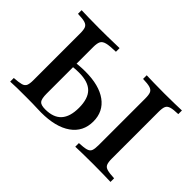

<svg xmlns="http://www.w3.org/2000/svg" viewBox="-101 -828 1085 1085"><g transform="rotate(45 441.5 -285.5)"><path d="M41.1 0V-29Q79 -31.5 97.6 -36.7Q116.1 -41.9 122.2 -56Q128.2 -70.2 128.2 -98.4V-472.6Q128.2 -501.6 122.2 -515.7Q116.1 -529.8 97.6 -535.5Q79 -541.1 41.1 -541.9V-571Q65.3 -570.2 100.8 -569.4Q136.3 -568.5 184.7 -568.5Q221 -568.5 251.6 -569Q282.3 -569.4 306 -570.2Q329.8 -571 344.4 -571V-541.9Q297.6 -541.1 273.8 -535.5Q250 -529.8 242.3 -514.9Q234.7 -500 234.7 -471V-98.4Q234.7 -56.5 246 -42.7Q257.3 -29 291.9 -29Q357.3 -29 389.1 -64.1Q421 -99.2 421 -170.2Q421 -243.5 387.1 -277.4Q353.2 -311.3 280.6 -311.3Q259.7 -311.3 239.1 -309.3Q218.5 -307.3 199.2 -302.4V-331.5Q222.6 -336.3 248.4 -338.7Q274.2 -341.1 300.8 -341.1Q411.3 -341.1 472.2 -296.8Q533.1 -252.4 533.1 -173.4Q533.1 -91.1 468.5 -45.6Q404 0 287.9 0Q274.2 0 256.9 -0.8Q239.5 -1.6 218.1 -2Q196.8 -2.4 168.5 -2.4Q125 -2.4 92.7 -2Q60.5 -1.6 41.1 0ZM561.3 0V-29Q599.2 -30.6 618.1 -35.9Q637.1 -41.1 642.7 -55.6Q648.4 -70.2 648.4 -98.4V-472.6Q648.4 -501.6 642.3 -515.7Q636.3 -529.8 617.7 -535.5Q599.2 -541.1 561.3 -541.9V-571Q582.3 -570.2 619 -569.4Q655.6 -568.5 703.2 -568.5Q747.6 -568.5 784.3 -569.4Q821 -570.2 842.7 -571V-541.9Q804.8 -541.1 785.9 -535.5Q766.9 -529.8 760.9 -515.7Q754.8 -501.6 754.8 -472.6V-98.4Q754.8 -70.2 760.9 -55.6Q766.9 -41.1 785.9 -35.9Q804.8 -30.6 842.7 -29V0Q821 -0.8 784.3 -1.6Q747.6 -2.4 703.2 -2.4Q655.6 -2.4 619 -1.6Q582.3 -0.8 561.3 0Z"/></g></svg>

Font: Playfair SemiBold
Style: Regular
Weight: 600
Designer: Claus Eggers Sørensen
Foundry: Claus Eggers Sørensen
Version: Version 2.001;gftools[0.9.30]